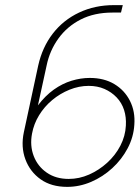

<svg xmlns="http://www.w3.org/2000/svg" viewBox="-20 -719 545 749"><path d="M419 -670H452L459 -699H424Q350 -699 288.5 -670Q227 -641 186 -588Q145 -535 129 -463L73 -203Q61 -146 79 -97.5Q97 -49 138.5 -19.5Q180 10 242 10Q290 10 335.5 -9.5Q381 -29 418 -63Q455 -97 478 -140.5Q501 -184 504 -232Q508 -284 487 -325.5Q466 -367 426 -391Q386 -415 330 -415Q295 -415 259 -404Q223 -393 190 -369.5Q157 -346 128 -308L162 -464Q174 -522 208 -569Q242 -616 295 -643Q348 -670 419 -670ZM326 -384Q360 -384 387.5 -372Q415 -360 435 -339Q455 -318 464 -290Q473 -262 471 -229Q469 -188 449.5 -150.5Q430 -113 398 -84Q366 -55 327.5 -38Q289 -21 248 -21Q198 -21 162.5 -45.5Q127 -70 111.5 -110.5Q96 -151 105 -198Q112 -236 132.5 -269.5Q153 -303 183.5 -328.5Q214 -354 251 -369Q288 -384 326 -384Z"/></svg>

Font: Advent Pro ExtraLight
Style: Italic
Weight: 250
Italic angle: -12°
Version: Version 3.000